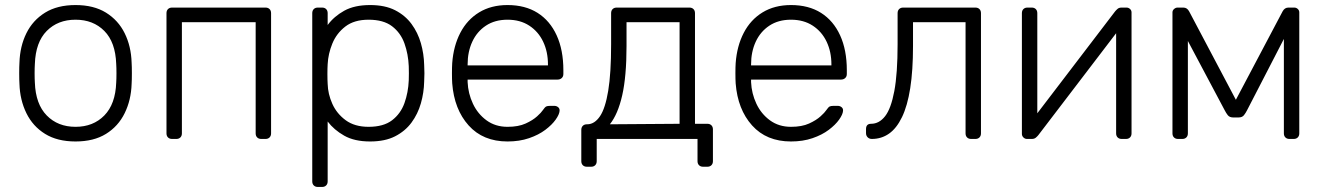

<svg xmlns="http://www.w3.org/2000/svg" viewBox="-20 -550 5244 760"><path d="M279 10Q207 10 158.5 -20Q110 -50 84.5 -102Q59 -154 57 -218Q56 -233 56 -260Q56 -287 57 -302Q59 -367 84.5 -418.5Q110 -470 158.5 -500Q207 -530 279 -530Q351 -530 399.5 -500Q448 -470 473.5 -418.5Q499 -367 501 -302Q502 -287 502 -260Q502 -233 501 -218Q499 -154 473.5 -102Q448 -50 399.5 -20Q351 10 279 10ZM279 -48Q349 -48 393 -93Q437 -138 440 -223Q441 -238 441 -260Q441 -282 440 -297Q437 -383 393 -427.5Q349 -472 279 -472Q209 -472 165 -427.5Q121 -383 118 -297Q117 -282 117 -260Q117 -238 118 -223Q121 -138 165 -93Q209 -48 279 -48Z M661 0Q651 0 645 -6Q639 -12 639 -22V-498Q639 -508 645 -514Q651 -520 661 -520H1031Q1041 -520 1047 -514Q1053 -508 1053 -498V-22Q1053 -12 1047 -6Q1041 0 1031 0H1014Q1004 0 998 -6Q992 -12 992 -22V-462H700V-22Q700 -12 694 -6Q688 0 678 0Z M1238 190Q1228 190 1222 184Q1216 178 1216 168V-498Q1216 -508 1222 -514Q1228 -520 1238 -520H1255Q1265 -520 1271 -514Q1277 -508 1277 -498V-451Q1302 -485 1342.5 -507.5Q1383 -530 1445 -530Q1504 -530 1544 -509.5Q1584 -489 1609 -455Q1634 -421 1646 -379Q1658 -337 1659 -293Q1660 -278 1660 -260Q1660 -242 1659 -227Q1658 -183 1646 -141Q1634 -99 1609 -65Q1584 -31 1544 -10.5Q1504 10 1445 10Q1383 10 1342.5 -13Q1302 -36 1277 -69V168Q1277 178 1271 184Q1265 190 1255 190ZM1439 -48Q1498 -48 1532 -74Q1566 -100 1581 -142Q1596 -184 1598 -232Q1599 -260 1598 -288Q1596 -336 1581 -378Q1566 -420 1532 -446Q1498 -472 1439 -472Q1382 -472 1347 -445Q1312 -418 1295.5 -377.5Q1279 -337 1277 -296Q1276 -281 1276 -257Q1276 -233 1277 -218Q1278 -178 1295.5 -139Q1313 -100 1348.5 -74Q1384 -48 1439 -48Z M1989 10Q1892 10 1835 -53.5Q1778 -117 1770 -220Q1769 -235 1769 -260Q1769 -285 1770 -300Q1775 -368 1802 -420Q1829 -472 1876.5 -501Q1924 -530 1989 -530Q2059 -530 2108 -499Q2157 -468 2183.5 -410Q2210 -352 2210 -272V-257Q2210 -247 2203.5 -241Q2197 -235 2187 -235H1831Q1831 -235 1831 -231Q1831 -227 1831 -225Q1833 -180 1852 -139.5Q1871 -99 1906 -73.5Q1941 -48 1989 -48Q2032 -48 2060.5 -61Q2089 -74 2106 -89.5Q2123 -105 2128 -113Q2137 -126 2142 -128.5Q2147 -131 2158 -131H2174Q2183 -131 2189.5 -125.5Q2196 -120 2195 -111Q2194 -97 2179.5 -76.5Q2165 -56 2138.5 -36Q2112 -16 2074 -3Q2036 10 1989 10ZM1831 -291H2149V-295Q2149 -345 2130 -385Q2111 -425 2075 -448.5Q2039 -472 1989 -472Q1939 -472 1903.5 -448.5Q1868 -425 1849.5 -385Q1831 -345 1831 -295Z M2303 110Q2293 110 2287 104Q2281 98 2281 88V-36Q2281 -46 2287 -52Q2293 -58 2303 -58H2306Q2334 -59 2355 -90Q2376 -121 2387.5 -190.5Q2399 -260 2399 -375V-498Q2399 -508 2405 -514Q2411 -520 2421 -520H2709Q2719 -520 2725 -514Q2731 -508 2731 -498V-60H2780Q2790 -60 2796 -54Q2802 -48 2802 -38V88Q2802 98 2796 104Q2790 110 2780 110H2763Q2753 110 2747 104Q2741 98 2741 88V0H2342V88Q2342 98 2336 104Q2330 110 2320 110ZM2394 -58 2670 -60V-462H2460V-368Q2460 -248 2443 -173Q2426 -98 2394 -58Z M3111 10Q3014 10 2957 -53.5Q2900 -117 2892 -220Q2891 -235 2891 -260Q2891 -285 2892 -300Q2897 -368 2924 -420Q2951 -472 2998.5 -501Q3046 -530 3111 -530Q3181 -530 3230 -499Q3279 -468 3305.5 -410Q3332 -352 3332 -272V-257Q3332 -247 3325.5 -241Q3319 -235 3309 -235H2953Q2953 -235 2953 -231Q2953 -227 2953 -225Q2955 -180 2974 -139.5Q2993 -99 3028 -73.5Q3063 -48 3111 -48Q3154 -48 3182.5 -61Q3211 -74 3228 -89.5Q3245 -105 3250 -113Q3259 -126 3264 -128.5Q3269 -131 3280 -131H3296Q3305 -131 3311.5 -125.5Q3318 -120 3317 -111Q3316 -97 3301.5 -76.5Q3287 -56 3260.5 -36Q3234 -16 3196 -3Q3158 10 3111 10ZM2953 -291H3271V-295Q3271 -345 3252 -385Q3233 -425 3197 -448.5Q3161 -472 3111 -472Q3061 -472 3025.5 -448.5Q2990 -425 2971.5 -385Q2953 -345 2953 -295Z M3431 0Q3421 0 3414.5 -6.5Q3408 -13 3408 -23V-39Q3408 -60 3428 -60Q3460 -60 3483.5 -90Q3507 -120 3520 -189.5Q3533 -259 3533 -375V-498Q3533 -508 3539 -514Q3545 -520 3555 -520H3841Q3851 -520 3857 -514Q3863 -508 3863 -498V-22Q3863 -12 3857 -6Q3851 0 3841 0H3824Q3814 0 3808 -6Q3802 -12 3802 -22V-462H3594V-368Q3594 -271 3583 -201Q3572 -131 3550.5 -86.5Q3529 -42 3499 -21Q3469 0 3431 0Z M4045 0Q4037 0 4031 -6Q4025 -12 4025 -20V-498Q4025 -508 4031 -514Q4037 -520 4047 -520H4064Q4074 -520 4080 -514Q4086 -508 4086 -498V-49L4068 -78L4394 -505Q4399 -511 4404.5 -515.5Q4410 -520 4420 -520H4439Q4447 -520 4453 -514.5Q4459 -509 4459 -501V-22Q4459 -12 4453 -6Q4447 0 4437 0H4420Q4410 0 4404 -6Q4398 -12 4398 -22V-441L4419 -446L4090 -15Q4086 -10 4080 -5Q4074 0 4064 0Z M4643 0Q4633 0 4627 -6Q4621 -12 4621 -22V-501Q4621 -509 4627.5 -514.5Q4634 -520 4641 -520H4664Q4679 -520 4687 -505L4872 -155L5057 -505Q5065 -520 5080 -520H5103Q5111 -520 5117 -514.5Q5123 -509 5123 -501V-22Q5123 -12 5117 -6Q5111 0 5101 0H5084Q5074 0 5068 -6Q5062 -12 5062 -22V-452H5091L4916 -113Q4911 -103 4904 -94Q4897 -85 4882 -85H4862Q4847 -85 4840 -94Q4833 -103 4828 -113L4658 -433H4682V-22Q4682 -12 4676 -6Q4670 0 4660 0Z"/></svg>

Font: Rubik Light Light
Style: Regular
Weight: 300
Version: Version 2.101